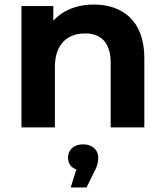

<svg xmlns="http://www.w3.org/2000/svg" viewBox="-20 -564 729 850"><path d="M395 -544C322 -544 258 -519 216 -472V-537H75V0H223V-267C223 -368 278 -416 357 -416C428 -416 470 -374 470 -286V0H619V-307C619 -471 523 -544 395 -544ZM397 197C412 170 415 150 415 134C415 100 389 75 348 75C307 75 281 99 281 134C281 159 294 178 318 186L293 266H363Z"/></svg>

Font: Montserrat-Alt1
Style: Bold
Weight: 700
Designer: Differentunic
Foundry: Differentunic
Version: Version 7.222